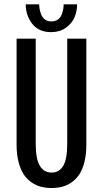

<svg xmlns="http://www.w3.org/2000/svg" viewBox="-20 -884 490 914"><path d="M347 -863.5Q347 -830.5 334.8 -801.5Q322.5 -772.5 293.5 -751.8Q264.5 -731 223.5 -731Q164 -731 133.2 -771Q102.5 -811 102.5 -863.5H166.5Q166.5 -853 168.5 -841.2Q170.5 -829.5 176 -815Q181.5 -800.5 194 -791.2Q206.5 -782 224.5 -782Q243 -782 255.8 -791.2Q268.5 -800.5 273.8 -815Q279 -829.5 281 -841Q283 -852.5 283 -863.5ZM59 -195V-700H150V-201.5Q150 -127 169.5 -94.8Q189 -62.5 225.5 -62.5Q262 -62.5 281 -94.5Q300 -126.5 300 -200.5V-700H391V-195Q391 -148.5 381.8 -112.2Q372.5 -76 357 -53Q341.5 -30 319.8 -15.2Q298 -0.5 275 5.2Q252 11 225.5 11Q199 11 176 5.2Q153 -0.5 131 -15.2Q109 -30 93.5 -53Q78 -76 68.5 -112.2Q59 -148.5 59 -195Z"/></svg>

Font: League Mono Condensed
Style: Regular
Weight: 400
Width: 1
Designer: Tyler Finck
Foundry: The League of Moveable Type / Tyler Finck
Version: Version 2.210